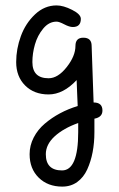

<svg xmlns="http://www.w3.org/2000/svg" viewBox="-20 -380 440 712"><path d="M40 -149.9Q40 -198.7 57.4 -246.1Q74.7 -293.5 109.9 -326.7Q145 -359.9 189.9 -359.9Q214.8 -359.9 247.3 -343.5Q279.8 -327.1 279.8 -310.1Q279.8 -279.8 250 -279.8Q237.3 -279.8 218.3 -289.8Q199.2 -299.8 189.9 -299.8Q161.6 -299.8 140.4 -274.2Q119.1 -248.5 109.6 -215.3Q100.1 -182.1 100.1 -149.9Q100.1 -89.8 160.2 -89.8Q194.8 -89.8 227.3 -131.1Q259.8 -172.4 259.8 -210Q259.8 -240.2 289.1 -240.2Q319.8 -240.2 319.8 -210Q319.8 -207.5 327.1 0Q359.9 0 359.9 29.8Q359.9 54.7 330.1 60.1V109.9Q330.1 149.4 323.5 184.1Q316.9 218.8 303.5 248.3Q290 277.8 266.4 294.9Q242.7 312 210.9 312Q157.2 312 123.5 278.8Q89.8 245.6 89.8 191.9Q89.8 159.2 105 129.9Q120.1 100.6 146 78.6Q171.9 56.6 202.4 40.3Q232.9 23.9 268.1 13.2Q267.6 -1.5 266.1 -33.9Q264.6 -66.4 264.2 -83Q214.4 -29.8 160.2 -29.8Q106.4 -29.8 73.2 -63Q40 -96.2 40 -149.9ZM149.9 191.9Q149.9 252 210 252Q270 252 270 109.9V76.2Q215.3 95.7 182.6 125.7Q149.9 155.8 149.9 191.9Z"/></svg>

Font: Pecita
Style: Book
Weight: 400
Width: 6
Version: Version 3.4.1